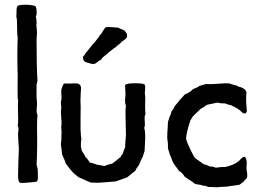

<svg xmlns="http://www.w3.org/2000/svg" viewBox="-20 -783 1105 814"><path d="M137 -14Q133 -11 99 -9Q95 -9 86 -8Q77 -7 71 -7.5Q65 -8 61 -11Q55 -23 57 -58Q57 -65 57.5 -79.5Q58 -94 58 -102Q58 -110 59 -127Q60 -144 60 -153Q60 -158 57.5 -189.5Q55 -221 58 -228Q60 -242 55 -250Q57 -257 57 -276Q55 -342 57 -358Q54 -360 54.5 -408Q55 -456 55 -463Q52 -544 55 -626Q52 -638 52.5 -669Q53 -700 49 -714Q50 -718 50 -735.5Q50 -753 55 -758Q61 -763 93 -763Q126 -761 131 -756Q135 -749 135 -736Q137 -722 132 -714Q135 -700 135 -687Q136 -686 135 -683Q134 -680 134 -679Q134 -674 135.5 -662Q137 -650 137 -644Q137 -640 136 -631Q135 -622 135 -618Q135 -495 139 -440Q139 -438 137 -432.5Q135 -427 135 -424V-369Q137 -351 137 -342Q137 -337 136 -326.5Q135 -316 135.5 -308.5Q136 -301 139 -295Q137 -283 137 -241Q139 -151 135 -83Q137 -81 138 -74Q139 -67 140 -64Q140 -59 140.5 -47.5Q141 -36 140.5 -27.5Q140 -19 137 -14Z M518 -636Q520 -629 517.5 -624Q515 -619 506 -613Q497 -607 496 -606Q493 -601 483.5 -594.5Q474 -588 471 -583Q464 -580 455.5 -572.5Q447 -565 442 -562Q438 -557 428.5 -550Q419 -543 416 -540Q414 -539 413 -537Q412 -535 410.5 -532.5Q409 -530 408 -529Q402 -528 393.5 -520.5Q385 -513 379 -512Q375 -511 370 -512Q365 -513 359 -515Q353 -517 349 -518Q333 -521 332 -537Q331 -543 336.5 -548Q342 -553 342 -557Q349 -564 361.5 -580.5Q374 -597 381 -603L391 -616Q401 -628 405 -636Q410 -639 416.5 -651.5Q423 -664 430 -668Q437 -669 456 -667.5Q475 -666 480 -666Q494 -659 506 -655Q507 -653 512.5 -647.5Q518 -642 518 -636ZM252 -429H282Q286 -429 294.5 -429.5Q303 -430 308 -429Q313 -428 317 -425Q321 -422 322.5 -416.5Q324 -411 323.5 -406Q323 -401 322.5 -393Q322 -385 322 -381Q320 -357 322 -331Q322 -316 321.5 -287.5Q321 -259 321.5 -235.5Q322 -212 325 -192Q323 -187 323 -174.5Q323 -162 323 -159Q324 -158 324.5 -155.5Q325 -153 325.5 -150Q326 -147 326 -146Q328 -141 334 -132.5Q340 -124 342 -118Q347 -114 353 -105.5Q359 -97 361 -94Q377 -91 391 -85Q394 -84 401 -83Q408 -82 413 -81Q418 -80 422 -79Q433 -84 457 -90Q459 -91 475 -104Q477 -106 480 -108.5Q483 -111 486.5 -113.5Q490 -116 492 -118Q493 -124 501 -132Q502 -138 506 -147.5Q510 -157 511 -159Q510 -168 512 -185.5Q514 -203 514 -211Q514 -225 512.5 -273Q511 -321 514 -334Q511 -341 510.5 -349.5Q510 -358 511 -369.5Q512 -381 512 -386L511 -405Q509 -424 512 -424Q521 -430 552 -430Q585 -430 593 -425Q595 -421 595.5 -415Q596 -409 595 -401Q594 -393 594 -389Q594 -386 595 -378.5Q596 -371 596 -367Q596 -361 595.5 -349Q595 -337 595 -327Q595 -317 596 -309Q595 -307 596 -306Q597 -305 597 -304Q597 -300 595 -294.5Q593 -289 593 -285Q593 -282 594 -262.5Q595 -243 591 -243Q595 -230 595.5 -213.5Q596 -197 594.5 -174.5Q593 -152 593 -142Q591 -138 588 -127Q585 -116 582 -112Q579 -108 569 -83Q558 -70 553 -58Q550 -57 519 -31Q478 -16 471 -14Q459 -13 436 -11Q413 -9 402.5 -8.5Q392 -8 366 -9Q356 -12 339.5 -20Q323 -28 314 -31L298 -44Q283 -56 259 -90Q256 -100 243 -129Q243 -135 238 -172Q241 -189 241 -228Q241 -230 240 -236.5Q239 -243 240 -246Q240 -249 240.5 -254.5Q241 -260 241 -263Q241 -271 239.5 -286Q238 -301 238 -309Q238 -312 239 -318Q240 -324 240 -328Q240 -331 239 -337Q238 -343 238 -347Q238 -350 239.5 -357Q241 -364 241 -367Q239 -391 240 -403Q241 -406 243 -412Q245 -418 247 -422Q249 -426 252 -429Z M692 -154V-173Q689 -194 689 -198Q689 -209 689.5 -220Q690 -231 691 -244Q692 -257 692 -265Q693 -268 695.5 -277Q698 -286 700 -290Q703 -294 708 -313Q717 -321 720 -332L735 -350Q739 -356 749.5 -367Q760 -378 764 -383Q786 -391 798 -405Q821 -414 826 -419Q835 -421 854 -427Q874 -425 905 -428Q936 -431 954 -429Q959 -426 972.5 -423Q986 -420 991 -416Q1015 -411 1023 -397Q1023 -393 1025 -392Q1022 -364 1025 -332Q1025 -330 1026 -322.5Q1027 -315 1026 -310.5Q1025 -306 1021 -302Q1011 -301 1002.5 -310Q994 -319 990 -320Q986 -324 975 -329Q964 -334 960 -337Q954 -337 932 -345Q916 -344 902 -348L859 -339Q855 -338 850 -333.5Q845 -329 842 -328Q840 -327 834 -323.5Q828 -320 826 -317Q821 -313 812 -303.5Q803 -294 798 -290Q797 -288 787 -272Q769 -218 769 -194Q773 -175 804 -116Q810 -110 824.5 -100.5Q839 -91 845 -86Q856 -85 870 -77Q881 -78 895 -72Q919 -76 935 -75Q971 -83 991 -99Q994 -101 998.5 -106.5Q1003 -112 1007.5 -115Q1012 -118 1018 -118Q1024 -112 1025.5 -101.5Q1027 -91 1025.5 -80.5Q1024 -70 1026 -58Q1028 -54 1028 -44.5Q1028 -35 1028 -33Q1027 -27 1021 -22Q1015 -17 1014 -14Q998 -1 996 0Q988 2 970 4Q952 6 944 8Q902 10 898 11Q892 11 882 10Q872 9 865 10Q863 10 858.5 8Q854 6 851 5Q849 4 846 4.5Q843 5 842 5Q841 5 839 4L837 2L807 -3Q800 -10 784.5 -19.5Q769 -29 764 -33Q750 -54 739 -58Q737 -62 724 -79Q711 -96 708 -109Q707 -113 704 -119Q701 -125 700 -127Q699 -130 697.5 -136.5Q696 -143 694 -146Q694 -150 692 -154Z"/></svg>

Font: FuturaRenner
Style: Regular
Weight: 400
Designer: Bastien Sozeau
Foundry: NBR — Bastien Sozeau
Version: Version 2.001;PS 002.001;hotconv 1.0.88;makeotf.lib2.5.64775